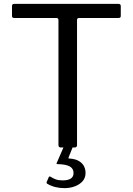

<svg xmlns="http://www.w3.org/2000/svg" viewBox="-20 -762 685 992"><path d="M42 -731Q42 -736 44.5 -739Q47 -742 54 -742H592Q598 -742 601 -739Q604 -736 604 -731V-679Q604 -669 592 -669H389Q378 -669 378 -659V-13Q378 0 366 0H294Q282 0 282 -13V-658Q282 -669 272 -669H54Q42 -669 42 -679ZM422 131Q422 157 407 174Q392 191 367.5 200.5Q343 210 313 210Q288 210 266 204.5Q244 199 225 188Q219 184 221 179L232 153Q235 148 241 151Q253 159 267.5 164.5Q282 170 303 170Q332 170 346 160.5Q360 151 360 132Q360 109 340.5 98Q321 87 279 86Q274 86 272.5 84.5Q271 83 273 80L310 -5H357L334 52Q332 57 338 57Q370 59 388.5 70.5Q407 82 414.5 98Q422 114 422 131Z"/></svg>

Font: Libre Franklin Thin
Style: Regular
Weight: 400
Version: Version 3.000